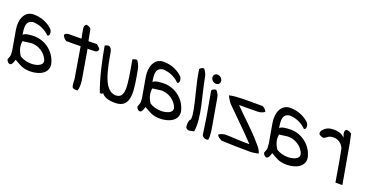

<svg xmlns="http://www.w3.org/2000/svg" viewBox="-37 -1266 3751 1951"><g transform="rotate(20 1838.0 -290.5)"><path d="M454 -133C471 -37 377 11 274 11C192 11 158 -18 100 -50C92 -27 91 -13 73 7C46 27 20 -18 21 -27C31 -60 44 -61 34 -130L-2 -336C-21 -442 17 -545 116 -545C201 -545 271 -513 321 -466C343 -447 347 -387 317 -392C275 -434 211 -470 133 -470C62 -456 64 -397 79 -311C90 -334 156 -339 197 -339C318 -339 427 -253 454 -133ZM376 -137C354 -215 261 -275 175 -261C148 -259 126 -252 101 -252C90 -198 104 -150 137 -100C169 -79 216 -66 262 -66C309 -66 385 -84 376 -137Z M856 -450C868 -437 857 -409 829 -407C800 -405 777 -405 748 -405C768 -294 785 -184 804 -76C809 -28 806 7 797 28C778 31 760 29 743 21C725 -13 734 -44 728 -78C709 -184 692 -295 673 -405C623 -403 570 -404 519 -404C501 -412 482 -432 474 -454C479 -468 496 -479 517 -479C564 -479 609 -480 655 -480C647 -514 642 -546 636 -581C632 -602 640 -622 652 -630C674 -630 695 -618 706 -605C714 -561 721 -522 730 -480C762 -479 788 -483 820 -482C832 -474 845 -463 856 -450Z M1300 -382C1335 -186 1383 17 1197 17C1127 17 1075 2 1048 -39L1045 -24H1019C968 -155 927 -342 900 -494C912 -502 928 -507 945 -507C960 -500 974 -482 978 -462C1012 -274 1046 -63 1176 -57C1288 -58 1260 -192 1213 -459C1225 -466 1242 -471 1260 -471C1277 -450 1294 -417 1300 -382Z M1858 -133C1875 -37 1781 11 1678 11C1596 11 1562 -18 1504 -50C1496 -27 1495 -13 1477 7C1450 27 1424 -18 1425 -27C1435 -60 1448 -61 1438 -130L1402 -336C1383 -442 1421 -545 1520 -545C1605 -545 1675 -513 1725 -466C1747 -447 1751 -387 1721 -392C1679 -434 1615 -470 1537 -470C1466 -456 1468 -397 1483 -311C1494 -334 1560 -339 1601 -339C1722 -339 1831 -253 1858 -133ZM1780 -137C1758 -215 1665 -275 1579 -261C1552 -259 1530 -252 1505 -252C1494 -198 1508 -150 1541 -100C1573 -79 1620 -66 1666 -66C1713 -66 1789 -84 1780 -137Z M1968 -542C2000 -359 2079 -142 2053 14C2020 18 1990 38 1965 6C1956 -27 1962 -57 1970 -78C2016 -92 1920 -391 1895 -531L1884 -597C1890 -610 1908 -622 1929 -622C1946 -603 1963 -573 1968 -542Z M2136 -563C2140 -538 2122 -516 2096 -516C2069 -516 2044 -537 2040 -562C2035 -588 2053 -610 2080 -610C2106 -610 2131 -589 2136 -563ZM2202 -130C2212 -75 2226 2 2217 44C2191 57 2157 41 2148 18C2138 -41 2130 -116 2120 -172L2073 -435C2079 -448 2098 -460 2119 -460C2135 -446 2151 -420 2156 -393Z M2746 2C2720 7 2688 14 2658 14C2553 14 2447 12 2345 7C2325 -8 2304 -12 2293 -39C2310 -52 2338 -64 2371 -64C2452 -63 2540 -53 2625 -56C2528 -159 2425 -258 2325 -357C2298 -380 2273 -422 2260 -451C2330 -470 2469 -466 2563 -466H2619C2638 -458 2657 -440 2665 -420C2648 -406 2619 -395 2586 -395C2522 -393 2455 -395 2390 -394C2491 -289 2595 -202 2690 -89C2716 -62 2742 -26 2746 2Z M3228 -133C3245 -37 3151 11 3048 11C2966 11 2932 -18 2874 -50C2866 -27 2865 -13 2847 7C2820 27 2794 -18 2795 -27C2805 -60 2818 -61 2808 -130L2772 -336C2753 -442 2791 -545 2890 -545C2975 -545 3045 -513 3095 -466C3117 -447 3121 -387 3091 -392C3049 -434 2985 -470 2907 -470C2836 -456 2838 -397 2853 -311C2864 -334 2930 -339 2971 -339C3092 -339 3201 -253 3228 -133ZM3150 -137C3128 -215 3035 -275 2949 -261C2922 -259 2900 -252 2875 -252C2864 -198 2878 -150 2911 -100C2943 -79 2990 -66 3036 -66C3083 -66 3159 -84 3150 -137Z M3655 12C3629 11 3606 12 3580 12C3560 -103 3542 -220 3519 -332C3505 -376 3462 -413 3409 -413C3347 -413 3346 -387 3311 -374C3293 -374 3276 -381 3261 -393C3249 -414 3263 -435 3275 -447C3308 -481 3336 -489 3394 -489C3441 -487 3486 -468 3500 -442C3498 -454 3494 -467 3490 -480C3482 -502 3489 -522 3501 -530C3523 -533 3546 -521 3559 -510C3564 -480 3573 -452 3578 -425Z"/></g></svg>

Font: Snowfall
Style: RevObl
Weight: 400
Designer: Jasper
Foundry: Cannot Into Space Fonts
Version: Version 0.9